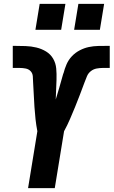

<svg xmlns="http://www.w3.org/2000/svg" viewBox="-20 -972 587 992"><path d="M125 0 173 -294Q167 -325 163.5 -356.5Q160 -388 158 -419.5Q156 -451 154.5 -483Q153 -515 151 -547Q151 -563 149.5 -578.5Q148 -594 138 -604.5Q128 -615 112.5 -618Q97 -621 81 -621Q78 -621 75.5 -621Q73 -621 70 -621Q64 -621 58 -621Q52 -621 46 -621V-735Q47 -735 48.5 -735Q50 -735 51 -735H53Q54 -735 54.5 -735Q55 -735 56 -735Q84 -735 112.5 -734Q141 -733 168 -726.5Q195 -720 218 -706Q241 -692 254.5 -669Q268 -646 270.5 -618Q273 -590 272 -562V-560Q271 -535 270 -509Q269 -483 268 -458Q277 -488 286 -518Q295 -548 303 -578Q304 -582 305 -585Q306 -588 307 -592L308 -593Q314 -617 324 -640Q334 -663 351.5 -681.5Q369 -700 392 -712Q415 -724 439 -729Q463 -734 487 -734.5Q511 -735 534 -735Q538 -735 541 -735Q544 -735 547 -735V-621Q541 -621 535 -621Q529 -621 523 -621Q520 -621 517.5 -621Q515 -621 512 -621Q496 -621 479.5 -618Q463 -615 449.5 -604.5Q436 -594 429.5 -578.5Q423 -563 417 -547Q405 -515 393 -483Q381 -451 368 -419.5Q355 -388 341.5 -356.5Q328 -325 311 -294L263 0ZM496 -818H363L385 -952H518ZM296 -818H163L185 -952H318Z"/></svg>

Font: Iosevka SS04 Heavy Oblique
Style: Regular
Weight: 900
Italic angle: -9°
Monospace: yes
Designer: Belleve Invis
Foundry: Belleve Invis
Version: Version 19.0.0; ttfautohint (v1.8.4)